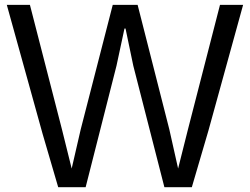

<svg xmlns="http://www.w3.org/2000/svg" viewBox="-20 -779 1040 799"><path d="M336.4 0 464.8 -505.4 498 -660.2H502.4L534.7 -505.4L664.1 0H778.3L847.2 -234.9L991.7 -758.8H895.5L762.2 -240.7L721.2 -77.6L684.6 -240.7L552.7 -758.8H449.2L315.9 -240.7L278.3 -77.6L237.8 -240.7L104.5 -758.8H8.3L157.2 -222.2L222.2 0Z"/></svg>

Font: Duru Sans
Style: Regular
Weight: 400
Designer: Onur Yazıcıgil
Foundry: Onur Yazıcıgil
Version: Version 1.002